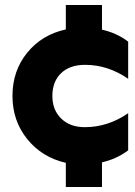

<svg xmlns="http://www.w3.org/2000/svg" viewBox="-20 -650 540 770"><path d="M389 100H244V3Q148 -19 89 -92.5Q30 -166 30 -265Q30 -366 89 -438.5Q148 -511 244 -532V-630H389V-531Q448 -518 494 -483V-334Q413 -390 321 -390Q260 -390 225 -356.5Q190 -323 190 -265Q190 -209 225.5 -174.5Q261 -140 320 -140Q413 -140 494 -196V-47Q447 -12 389 1Z"/></svg>

Font: Roundo
Style: Bold
Weight: 700
Designer: Namrata Goyal (Gurmukhi), Shiva Nallaperumal (Latin)
Foundry: Indian Type Foundry
Version: Version 1.000;PS 1.0;hotconv 1.0.88;makeotf.lib2.5.647800